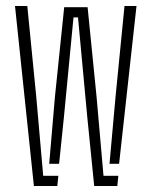

<svg xmlns="http://www.w3.org/2000/svg" viewBox="-20 -620 505 640"><path d="M294 0 271 -229 240 -562H225L193 -229L177 -74H144L163 -296L194 -596H272L302 -296L325 -34H374.5L371 0ZM93 0 30 -600H71L101 -296L124 -34H174.5L171 0ZM345 -74 365 -296 395 -600H435L377 -74Z"/></svg>

Font: Big Shoulders Stencil Text SC Thin
Style: Regular
Weight: 100
Designer: Patric King
Foundry: XO Type Co
Version: Version 2.001